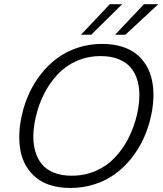

<svg xmlns="http://www.w3.org/2000/svg" viewBox="-20 -912 798 939"><path d="M376 -742.2 517.1 -891.6H577.6L426.3 -742.2ZM543 -742.2 684.1 -891.6H754.4L593.3 -742.2ZM324.2 7.3Q271 7.3 228.3 -5.9Q185.5 -19 156.5 -43Q127.4 -66.9 107.9 -99.9Q88.4 -132.8 80.6 -173.1Q72.8 -213.4 74.5 -258.1Q76.2 -302.7 87.4 -351.1Q100.1 -407.2 123.8 -458Q147.5 -508.8 182.6 -552.7Q217.8 -596.7 261.5 -628.7Q305.2 -660.6 361.3 -679Q417.5 -697.3 479.5 -697.3Q532.7 -697.3 575.7 -684.1Q618.7 -670.9 647.9 -647Q677.2 -623 696.5 -590.1Q715.8 -557.1 723.9 -516.8Q731.9 -476.6 730.2 -431.9Q728.5 -387.2 717.3 -338.9Q704.6 -282.7 680.9 -231.9Q657.2 -181.2 622.1 -137.2Q586.9 -93.3 543.2 -61.3Q499.5 -29.3 443.1 -11Q386.7 7.3 324.2 7.3ZM330.6 -52.7Q394 -52.7 448.5 -76.4Q502.9 -100.1 542 -141.6Q581.1 -183.1 608.2 -236.1Q635.3 -289.1 649.9 -351.1Q660.6 -398.4 661.6 -440.2Q662.6 -481.9 652.1 -518.6Q641.6 -555.2 619.6 -581.3Q597.7 -607.4 560.3 -622.6Q522.9 -637.7 473.1 -637.7Q409.7 -637.7 355.5 -614Q301.3 -590.3 262.2 -548.6Q223.1 -506.8 196 -453.9Q168.9 -400.9 154.8 -338.9Q144 -291.5 143.1 -249.8Q142.1 -208 152.6 -171.6Q163.1 -135.3 184.8 -108.9Q206.5 -82.5 243.7 -67.6Q280.8 -52.7 330.6 -52.7Z"/></svg>

Font: HK Grotesk Legacy
Style: Italic
Weight: 400
Italic angle: -13°
Designer: Alfredo Marco Pradil
Foundry: Hanken Design Co.
Version: Version 2.022;PS 002.022;hotconv 1.0.88;makeotf.lib2.5.64775